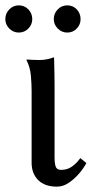

<svg xmlns="http://www.w3.org/2000/svg" viewBox="-28 -677 348 710"><path d="M88.9 -341.3Q88.9 -363.3 86.4 -395.3Q84 -427.2 69.8 -455.1L71.8 -457Q77.6 -456.1 93.5 -455.6Q109.4 -455.1 118.7 -455.1Q133.3 -455.1 146.7 -458Q160.2 -460.9 171.9 -465.3Q171.9 -465.3 172.4 -446.8Q172.9 -428.2 173.3 -404.3Q173.8 -380.4 173.8 -363.3V-96.2Q173.8 -72.8 178 -60.8Q182.1 -48.8 198.2 -48.8Q220.7 -48.8 237.8 -60.8Q254.9 -72.8 269 -92.3L291.5 -74.2Q281.2 -54.7 264.2 -34.9Q247.1 -15.1 226.3 -1Q205.6 13.2 182.1 13.2Q137.7 13.2 113.3 -11Q88.9 -35.2 88.9 -75.2ZM-8.3 -606Q-8.3 -627.4 6.3 -642.3Q21 -657.2 41.5 -657.2Q62.5 -657.2 76.9 -642.3Q91.3 -627.4 91.3 -606Q91.3 -586.4 76.9 -571.5Q62.5 -556.6 41.5 -556.6Q21 -556.6 6.3 -571.5Q-8.3 -586.4 -8.3 -606ZM170.9 -606Q170.9 -627.4 185.5 -642.3Q200.2 -657.2 220.7 -657.2Q241.7 -657.2 255.9 -642.3Q270 -627.4 270 -606Q270 -586.4 255.9 -571.5Q241.7 -556.6 220.7 -556.6Q200.2 -556.6 185.5 -571.5Q170.9 -586.4 170.9 -606Z"/></svg>

Font: Kurinto Seri
Style: Regular
Weight: 400
Designer: Kurinto was developed by Clint Goss from a range of fonts that are compatible with the SIL Open Font License Version 1.1
Foundry: Clinton F. Goss
Version: Version 2.196; July 25, 2020